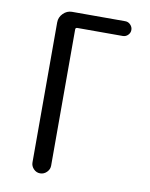

<svg xmlns="http://www.w3.org/2000/svg" viewBox="-83 -791 666 852"><g transform="rotate(10 250.0 -365.0)"><path d="M115.2 -42V-672.9Q115.2 -696.3 132.3 -713.4Q149.4 -730.5 171.9 -730.5H412.1Q425.8 -730.5 435.5 -720.2Q445.3 -710 445.3 -696.8Q445.3 -683.6 435.5 -673.8Q425.8 -664.1 412.1 -664.1H208Q199.2 -664.1 199.2 -656.2V-42Q199.2 -25.4 186.5 -12.7Q173.8 0 156.7 0Q139.6 0 127.4 -12.7Q115.2 -25.4 115.2 -42Z"/></g></svg>

Font: Rounded Mgen+ 1mn regular
Style: Regular
Weight: 400
Designer: [Source Han Sans]
Ryoko NISHIZUKA  (kana & ideographs); Paul D. Hunt (Latin, Greek & Cyrillic); Wenlong ZHANG  (bopomofo
Version: Version 1.059.20150602